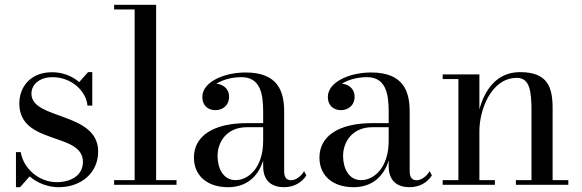

<svg xmlns="http://www.w3.org/2000/svg" viewBox="-20 -770 2424 800"><path d="M63.5 10 103.5 -35C135.5 -7.5 179 10 224.5 10C318 10 389 -49.5 389 -138.5C389 -305 111 -269.5 111 -379.5C111 -422.5 150.5 -448.5 198 -448.5C280.5 -448.5 339.5 -388.5 344.5 -330H364.5V-469.5H347L310 -428C281.5 -452.5 242 -469 197 -469C102.5 -469 60.5 -403 60.5 -339C60.5 -164 325.5 -221 325.5 -95.5C325.5 -37 272.5 -11 216.5 -11C142.5 -11 77.5 -67.5 66.5 -136H46.5V10Z M455.5 -19.5V0H715.5V-19.5H630.5V-750H455.5V-730.5H541V-19.5Z M1009.5 -257C867.5 -257 788 -202.5 788 -113.5C788 -37.5 844 10 930.5 10C1005.5 10 1055.5 -33 1076.5 -101.5V-77.5C1076.5 -12.5 1116.5 10 1163.5 10C1207 10 1239 -11.5 1256.5 -39L1247 -57C1235.5 -35 1211 -19 1194 -19C1169 -19 1164 -36.5 1164 -58.5V-304.5C1164 -385.5 1141 -468 1003.5 -468C912.5 -468 823 -428 823 -366C823 -330 847 -311 877.5 -311C905 -311 934.5 -328 934.5 -368C934.5 -400.5 908.5 -419.5 881.5 -421C909.5 -439.5 951 -448.5 986 -448.5C1066 -448.5 1076.5 -376.5 1076.5 -304.5V-257ZM961.5 -19.5C909 -19.5 886.5 -70.5 886.5 -120.5C886.5 -175 921.5 -240 1009.5 -240H1076.5V-183C1076.5 -73.5 1017 -19.5 961.5 -19.5Z M1532.5 -257C1390.5 -257 1311 -202.5 1311 -113.5C1311 -37.5 1367 10 1453.5 10C1528.5 10 1578.5 -33 1599.5 -101.5V-77.5C1599.5 -12.5 1639.5 10 1686.5 10C1730 10 1762 -11.5 1779.5 -39L1770 -57C1758.5 -35 1734 -19 1717 -19C1692 -19 1687 -36.5 1687 -58.5V-304.5C1687 -385.5 1664 -468 1526.5 -468C1435.5 -468 1346 -428 1346 -366C1346 -330 1370 -311 1400.5 -311C1428 -311 1457.5 -328 1457.5 -368C1457.5 -400.5 1431.5 -419.5 1404.5 -421C1432.5 -439.5 1474 -448.5 1509 -448.5C1589 -448.5 1599.5 -376.5 1599.5 -304.5V-257ZM1484.5 -19.5C1432 -19.5 1409.5 -70.5 1409.5 -120.5C1409.5 -175 1444.5 -240 1532.5 -240H1599.5V-183C1599.5 -73.5 1540 -19.5 1484.5 -19.5Z M1824.5 -19.5V0H2042V-19.5H1977.5V-224.5C1977.5 -310.5 2025.5 -445.5 2133.5 -445.5C2188.5 -445.5 2194.5 -388.5 2194.5 -304.5V-19.5H2129.5V0H2348V-19.5H2282.5V-319.5C2282.5 -406.5 2262 -469.5 2146.5 -469.5C2047.5 -469.5 1998 -391.5 1977.5 -314V-460H1824.5V-440.5H1890V-19.5Z"/></svg>

Font: Bodoni* 11
Style: Regular
Weight: 400
Version: Version 2.3